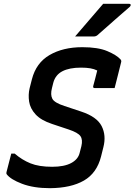

<svg xmlns="http://www.w3.org/2000/svg" viewBox="-20 -966 704 1005"><path d="M411 -719Q493 -719 541.5 -698.5Q590 -678 610 -656Q617 -649 614 -640Q607 -610 597.5 -574Q588 -538 580 -505H476Q465 -505 468 -516Q473 -534 478 -553.5Q483 -573 489 -597Q473 -605 452.5 -608.5Q432 -612 404 -612Q343 -612 306.5 -593Q270 -574 259 -533L252 -505Q243 -470 254 -449Q265 -428 318 -411L405 -382Q487 -355 512 -306Q537 -257 521 -195L509 -147Q487 -60 419.5 -21Q352 18 242 19Q156 19 95.5 -4Q35 -27 15 -54Q12 -58 14 -65Q22 -97 28.5 -121.5Q35 -146 39 -162H57Q95 -129 139.5 -111Q184 -93 253 -93Q316 -93 352.5 -112.5Q389 -132 397 -166L406 -201Q414 -235 401 -253.5Q388 -272 340 -288L253 -317Q195 -336 166.5 -367Q138 -398 132.5 -434Q127 -470 135 -504L147 -551Q169 -637 239.5 -678Q310 -719 411 -719ZM520 -946H657Q663 -946 664 -941Q665 -936 660 -931Q636 -910 617.5 -894Q599 -878 582 -863Q565 -848 543 -828.5Q521 -809 489 -781Q481 -775 470 -775H373Q411 -820 446 -860Q481 -900 520 -946Z"/></svg>

Font: Recursive Sn Lnr St SmB
Style: Italic
Weight: 600
Italic angle: -15°
Version: Version 1.079;hotconv 1.0.112;makeotfexe 2.5.65598; ttfautoh